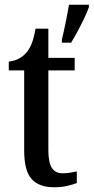

<svg xmlns="http://www.w3.org/2000/svg" viewBox="-20 -780 395 810"><path d="M208 10Q145 10 113.5 -24.5Q82 -59 82 -146V-483H17V-520Q65 -526 92 -559Q105 -574 114 -597Q123 -620 130 -659H184V-536H295V-483H184V-147Q184 -95 198.5 -72Q213 -49 244 -49Q261 -49 275.5 -51.5Q290 -54 304 -57V-8Q290 -2 265 4Q240 10 208 10ZM241 -613Q249 -646 257 -685Q265 -724 271 -760H355V-750Q348 -729 335 -702Q322 -675 307.5 -648Q293 -621 280 -600H241Z"/></svg>

Font: Noto Serif Lao Condensed Medium
Style: Regular
Weight: 500
Width: 3
Designer: Monotype Design Team
Foundry: Monotype Imaging Inc.
Version: Version 2.003; ttfautohint (v1.8.4.7-5d5b)